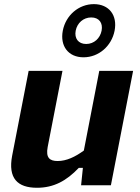

<svg xmlns="http://www.w3.org/2000/svg" viewBox="-20 -876 660 908"><path d="M115.5 -541 37.5 -140C17 -32.5 63 12 155 12C234.5 12 294.5 -21 352.5 -82H372L363.5 0H504.5L609.5 -541H449.5L376.5 -164C336 -134.5 295 -114.5 252.5 -114.5C216 -114.5 195.5 -129 205.5 -181L275.5 -541ZM375 -605C447 -605 508 -658.5 522 -731C536 -803.5 496 -856.5 424 -856.5C352 -856.5 291 -803.5 277 -731C263 -658.5 303 -605 375 -605ZM387.5 -668C350 -668 331 -695 338 -731C345 -767 374 -793.5 411.5 -793.5C449 -793.5 467.5 -767 460.5 -731C453.5 -695 425 -668 387.5 -668Z"/></svg>

Font: Monaspace Neon ExtraBold
Style: Italic
Weight: 800
Italic angle: -11°
Designer: Riley Cran & the Lettermatic Team
Foundry: Lettermatic
Version: Version 1.200 (Monaspace Neon)